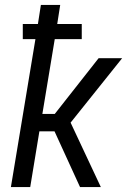

<svg xmlns="http://www.w3.org/2000/svg" viewBox="-20 -755 540 775"><path d="M303 0 200 -225H139L102 0H24L123 -597H72V-658H133L145 -735H223L211 -658H310V-597H201L151 -295H201L378 -520H473L265 -260L387 0Z"/></svg>

Font: Iosevka Term Curly Oblique
Style: Regular
Weight: 400
Italic angle: -9°
Designer: Belleve Invis
Foundry: Belleve Invis
Version: Version 32.3.0